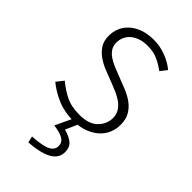

<svg xmlns="http://www.w3.org/2000/svg" viewBox="-220 -559 846 846"><g transform="rotate(45 202.5 -136.5)"><path d="M208 12Q154 12 109 -7.5Q64 -27 32 -54L58 -87Q89 -61 124 -43.5Q159 -26 211 -26Q268 -26 296.5 -54.5Q325 -83 325 -121Q325 -143 314.5 -160Q304 -177 287 -189Q270 -201 249.5 -210Q229 -219 208 -227Q181 -237 153.5 -248Q126 -259 104 -274.5Q82 -290 68.5 -311.5Q55 -333 55 -364Q55 -390 65 -413.5Q75 -437 95 -454.5Q115 -472 143.5 -482Q172 -492 210 -492Q248 -492 284.5 -478Q321 -464 347 -442L323 -411Q299 -429 272 -441.5Q245 -454 208 -454Q180 -454 160 -446.5Q140 -439 126.5 -427Q113 -415 106.5 -399Q100 -383 100 -367Q100 -346 109.5 -331.5Q119 -317 135 -306Q151 -295 171.5 -286.5Q192 -278 213 -270Q241 -259 269 -248Q297 -237 319.5 -221Q342 -205 356 -181.5Q370 -158 370 -123Q370 -96 359.5 -71.5Q349 -47 328 -28.5Q307 -10 277 1Q247 12 208 12ZM137 219 130 189Q195 185 219 172Q243 159 243 136Q243 114 225 102.5Q207 91 165 85L206 -2H241L211 65Q243 73 262.5 88.5Q282 104 282 134Q282 173 245 193.5Q208 214 137 219Z"/></g></svg>

Font: hySource Sans Pro Light
Style: Regular
Weight: 300
Designer: Paul D. Hunt
Foundry: Adobe Systems Incorporated
Version: Version 2.021;PS 2.000;hotconv 1.0.86;makeotf.lib2.5.63406